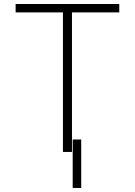

<svg xmlns="http://www.w3.org/2000/svg" viewBox="-20 -747 663 944"><path d="M56.8 -686.1V-727.3H566.4V-686.1H333.8V0H289.4V-686.1ZM379.3 -61.1V177.2H337.4V-61.1Z"/></svg>

Font: Inter Extra Light BETA
Style: Regular
Weight: 200
Designer: Rasmus Andersson
Foundry: rsms
Version: Version 3.011;git-f93a4a705